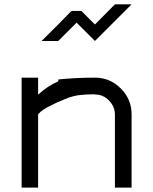

<svg xmlns="http://www.w3.org/2000/svg" viewBox="-20 -853 697 873"><path d="M502.5 0V-333.3Q501.7 -369.2 475.4 -396.2Q449.2 -423.3 411.7 -423.3V-424.2Q387.5 -424.2 367.5 -422.9Q347.5 -421.7 335.8 -420Q324.2 -418.3 309.2 -414.2Q294.2 -410 288.8 -407.9Q283.3 -405.8 267.1 -398.8Q250.8 -391.7 245 -389.2V-390Q237.5 -385.8 213.8 -374.6Q190 -363.3 176.7 -354.2Q163.3 -345 153.3 -333.3V0H78.3V-500H153.3V-422.5Q195.8 -461.7 245 -483.3V-491.7Q326.7 -500 411.7 -500Q480 -500 529.2 -450.8Q578.3 -401.7 578.3 -333.3V0ZM411.7 -666.7 328.3 -750 245 -666.7H169.2Q252.5 -749.2 305 -803.3H350L411.7 -741.7L502.5 -833.3H578.3Z"/></svg>

Font: 0xA000
Style: Regular
Weight: 400
Version: Version 0.1